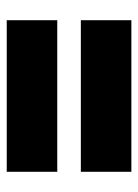

<svg xmlns="http://www.w3.org/2000/svg" viewBox="60 -617 410 570"><g transform="rotate(-90 265.0 -332.0)"><path d="M490 -367H40V-517H490ZM490 -147H40V-297H490Z"/></g></svg>

Font: Trujillo Black
Style: Regular
Weight: 900
Designer: Fira Sans original fonts by bBox Type GmbH, Carrois Corporate GbR, & Edenspiekermann AG / Changes by Cristiano Sobral
Foundry: Fira Sans original fonts by bBox Type GmbH, Carrois Corporate GbR, & Edenspiekermann AG / Changes by Cristiano Sobral
Version: Version 4.301;July 28, 2020;FontCreator 13.0.0.2655 64-bit